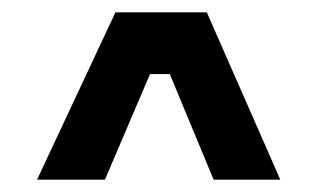

<svg xmlns="http://www.w3.org/2000/svg" viewBox="-20 -710 515 311"><path d="M40 -419 167 -690H315L434 -419H326L255 -590H223L150 -419Z"/></svg>

Font: Mozilla Headline ExtraLight
Style: Regular
Weight: 200
Designer: Studio DRAMA
Foundry: Studio DRAMA
Version: Version 1.000